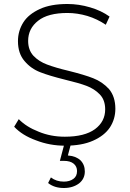

<svg xmlns="http://www.w3.org/2000/svg" viewBox="-20 -725 649 962"><path d="M306 5Q229 5 160 -22Q91 -47 51 -90L74 -128Q112 -89 174 -65Q234 -40 305 -40Q404 -40 456 -78Q507 -116 507 -177Q507 -224 480 -252Q453 -280 413 -295Q376 -309 305 -326Q225 -346 182 -363Q135 -381 103 -419Q70 -457 70 -519Q70 -570 97 -613Q123 -654 180 -680Q234 -705 318 -705Q375 -705 432 -688Q487 -672 529 -642L510 -601Q467 -630 418 -645Q367 -660 318 -660Q220 -660 171 -621Q121 -582 121 -520Q121 -474 148 -445Q175 -417 215 -402Q260 -385 324 -370Q404 -350 447 -333Q493 -315 526 -279Q558 -241 558 -180Q558 -129 531 -87Q503 -45 446 -20Q390 5 306 5ZM300 217Q252 217 221 192L235 164Q262 185 300 185Q329 185 348 171Q366 158 366 132Q366 109 349 95Q332 81 300 81H280L303 -6H336L320 54Q360 57 383 78Q405 100 405 134Q405 171 376 194Q345 217 300 217Z"/></svg>

Font: Montserrat Light Alt1
Style: Light
Weight: 500
Designer: Differentunic
Foundry: Julieta Ulanovsky
Version: 0.1